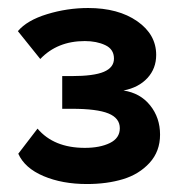

<svg xmlns="http://www.w3.org/2000/svg" viewBox="-20 -838 454 482"><path d="M25.9 -452.1 74.2 -515.1Q115.2 -466.8 192.9 -466.8Q231 -466.8 255.9 -479Q280.8 -491.2 280.8 -516.1Q280.8 -541.5 252.2 -553.2Q223.6 -564.9 160.2 -564.9H136.2V-647H160.2Q215.3 -647 240.7 -657.7Q266.1 -668.5 266.1 -690.9Q266.1 -714.4 244.4 -724.6Q222.7 -734.9 192.9 -734.9Q124 -734.9 81.1 -689.9L24.9 -759.8Q47.9 -787.1 98.4 -802.5Q148.9 -817.9 201.2 -817.9Q276.9 -817.9 324.5 -784.7Q372.1 -751.5 372.1 -700.2Q372.1 -666 350.1 -642.1Q328.1 -618.2 290 -610.8Q332 -604.5 356.9 -573.5Q381.8 -542.5 381.8 -500Q381.8 -458 355.5 -429.2Q329.1 -400.4 288.8 -388.2Q248.5 -376 198.2 -376Q136.2 -376 89.1 -396Q42 -416 25.9 -452.1Z"/></svg>

Font: Rawline ExtraBold
Style: Regular
Weight: 800
Designer: Matt McInerney, Pablo Impallari, Rodrigo Fuenzalida
Foundry: Matt McInerney, Pablo Impallari, Rodrigo Fuenzalida
Version: Version 4.020;PS 004.020;hotconv 1.0.88;makeotf.lib2.5.64775